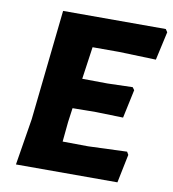

<svg xmlns="http://www.w3.org/2000/svg" viewBox="-75 -711 702 777"><g transform="rotate(10 276.0 -322.5)"><path d="M476 -129 483 -117 459 0H42L73 -191L122 -645H544L552 -633L526 -516L374 -521H265L246 -388L350 -387L453 -390L461 -379L436 -262L324 -265L228 -264L220 -206L212 -124L317 -123Z"/></g></svg>

Font: Alegreya Sans ExtraBold
Style: Italic
Weight: 800
Italic angle: -7°
Designer: Juan Pablo del Peral
Foundry: Huerta Tipografica
Version: Version 2.007